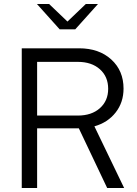

<svg xmlns="http://www.w3.org/2000/svg" viewBox="-20 -942 687 962"><path d="M89 0ZM89 0V-700H376Q476 -700 537.5 -644Q599 -588 599 -498Q599 -429 559.5 -378.5Q520 -328 453 -309L602 0H517L375 -299H166V0ZM370 -632H166V-363H370Q439 -363 480.5 -400Q522 -437 522 -497Q522 -558 480.5 -595Q439 -632 370 -632ZM226 -922 318 -834 410 -922H471L357 -795H279L165 -922Z"/></svg>

Font: Red Hat Text
Style: Regular
Weight: 400
Designer: Pentagram / MCKL
Foundry: Pentagram / MCKL
Version: Version 1.005; Red Hat Text